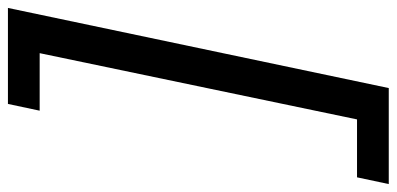

<svg xmlns="http://www.w3.org/2000/svg" viewBox="-333 -555 1000 484"><g transform="rotate(-90 167.0 -313.0)"><path d="M187 167H-55L-38 87H108L275 -713H130L147 -793H389Z"/></g></svg>

Font: Mona Sans Medium
Style: Italic
Weight: 500
Italic angle: -11.7°
Designer: Deni Anggara
Foundry: GitHub
Version: Version 2.000